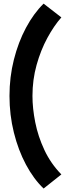

<svg xmlns="http://www.w3.org/2000/svg" viewBox="-20 -872 380 1077"><path d="M224.6 185.5Q168.9 132.3 125.7 51.5Q82.5 -29.3 57.9 -128.2Q33.2 -227.1 33.2 -334Q33.2 -439.9 57.9 -537.6Q82.5 -635.3 125.7 -716.1Q168.9 -796.9 224.6 -851.6L324.2 -774.4Q282.7 -727.5 245.6 -659.2Q208.5 -590.8 185.3 -507.8Q162.1 -424.8 162.1 -334Q162.1 -264.6 177.7 -185.8Q193.4 -106.9 229 -30.8Q264.6 45.4 324.2 106.4Z"/></svg>

Font: Reddit Sans Condensed Black
Style: Regular
Weight: 900
Designer: Stephen Hutchings
Foundry: Reddit
Version: Version 1.014